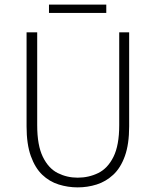

<svg xmlns="http://www.w3.org/2000/svg" viewBox="-20 -799 674 831"><path d="M316 12Q274 12 234 -0.5Q194 -13 163 -42.5Q132 -72 113.5 -123.5Q95 -175 95 -252V-659H141V-257Q141 -170 165.5 -120Q190 -70 230 -50Q270 -30 316 -30Q364 -30 405 -50Q446 -70 471 -120Q496 -170 496 -257V-659H539V-252Q539 -175 520.5 -123.5Q502 -72 470 -42.5Q438 -13 398.5 -0.5Q359 12 316 12ZM192 -743V-779H440V-743Z"/></svg>

Font: Source Sans 3 Light
Style: Regular
Weight: 300
Designer: Paul D. Hunt
Foundry: Adobe
Version: Version 3.052;hotconv 1.1.0;makeotfexe 2.6.0